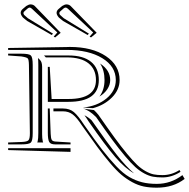

<svg xmlns="http://www.w3.org/2000/svg" viewBox="-20 -742 874 888"><path d="M391.1 -586.4 385.3 -580.1 271.5 -645 252 -661.1Q241.7 -673.3 241.7 -682.6Q241.7 -693.4 252.9 -702.1L267.6 -714.4Q279.3 -721.7 287.6 -721.7Q301.3 -721.7 310.5 -710.4L427.2 -590.3L400.9 -568.8L394.5 -572.8L411.1 -591.8L293.5 -702.1Q287.6 -707 283.7 -707Q279.3 -707 274.9 -703.6L259.8 -690.4Q254.4 -686.5 254.4 -681.2Q254.4 -677.2 257.8 -672.9L274.9 -657.7ZM225.1 -586.4 219.2 -580.1 105.5 -645 85.9 -661.1Q75.7 -673.3 75.7 -682.6Q75.7 -693.4 86.9 -702.1L101.6 -714.4Q113.3 -721.7 121.6 -721.7Q135.3 -721.7 144.5 -710.4L260.7 -590.3L234.9 -568.8L228.5 -572.8L245.1 -591.8L127 -702.1Q121.1 -707 117.7 -707Q113.3 -707 108.9 -703.6L93.8 -690.4Q88.4 -686.5 88.4 -681.2Q88.4 -677.2 91.8 -672.9L108.9 -657.7ZM17.6 -56.6H306.2V-39.6L17.6 -47.9ZM296.4 -271H201.2V-432.6H210L218.8 -284.2H297.4Q423.8 -284.2 423.8 -371.6Q423.8 -421.4 389.4 -449Q355 -476.6 288.6 -476.6H191.9L183.6 -485.4H297.4Q365.2 -485.4 401.1 -456.1Q437 -426.8 437 -371.6Q437 -271 296.4 -271ZM214.4 -122.6Q215.3 -102.5 219.2 -95.5Q223.1 -88.4 235.8 -87.4L306.2 -83V-74.2H235.8Q213.4 -74.2 207.3 -85.9Q201.2 -97.7 201.2 -127V-240.2H210ZM17.6 -485.4V-493.7H78.6Q114.3 -493.7 122.8 -485.4Q131.3 -477.1 131.3 -441.4V-127Q131.3 -91.3 122.8 -82.8Q114.3 -74.2 78.6 -74.2H17.6V-83L80.6 -85.4Q105.5 -86.4 111.8 -93.5Q118.2 -100.6 118.2 -126L113.8 -441.4Q113.3 -466.3 108.4 -471.7Q103.5 -477.1 78.6 -481ZM409.7 -241.7 363.3 -244.6Q428.2 -250.5 471.9 -286.1Q515.6 -321.8 515.6 -371.6Q515.6 -434.6 453.1 -472.9Q390.6 -511.2 288.6 -511.2H17.6V-520L287.6 -524.4Q290.5 -524.4 295.4 -524.7Q300.3 -524.9 302.7 -524.9Q406.2 -524.9 469.7 -482.4Q533.2 -439.9 533.2 -371.6Q533.2 -326.7 497.6 -291Q461.9 -255.4 409.7 -241.7ZM389.6 -180.7Q381.3 -194.3 370.6 -209Q388.7 -199.7 403.8 -185.5Q477.5 -79.6 521.2 -24.7Q564.9 30.3 600.1 59.6Q559.6 38.1 513.2 -15.6Q466.8 -69.3 389.6 -180.7ZM439.9 -295.4Q463.4 -327.1 463.4 -371.6Q463.4 -417 442.9 -448.2Q489.7 -417.5 489.7 -371.6Q489.7 -350.1 476.6 -329.8Q463.4 -309.6 439.9 -295.4ZM155.8 -472.2 157.2 -472.7 165 -464.8Q174.8 -455.1 174.8 -432.6V-127V-121.1Q174.8 -102.5 177.7 -88.9Q177.7 -87.9 178.5 -85.9Q179.2 -84 179.7 -83H152.3Q152.3 -84 153.3 -85.9Q154.3 -87.9 154.3 -88.9Q157.2 -100.6 157.2 -127V-441.4Q157.2 -462.9 155.8 -472.2ZM359.4 -161.1Q335.4 -198.2 316.4 -212.6Q297.4 -227.1 271.5 -227.1H227.1V-240.2H271.5Q302.2 -240.2 322 -223.4Q341.8 -206.5 369.1 -164.6Q418.5 -93.8 452.4 -50Q486.3 -6.3 518.1 27.1Q549.8 60.5 578.4 76.9Q606.9 93.3 636.7 100.8Q666.5 108.4 705.1 108.4Q770.5 108.4 823.7 67.9L834 85.4Q781.7 126 705.1 126Q671.9 126 645.3 120.6Q618.7 115.2 591.8 100.6Q564.9 85.9 542 66.7Q519 47.4 489 12Q459 -23.4 430.4 -62Q401.9 -100.6 359.4 -161.1ZM424.3 -200.7Q391.1 -233.9 363.3 -239.7L414.6 -232.9Q424.8 -223.6 435.1 -210.9Q479.5 -147 509.8 -105.5Q540 -64 567.6 -30.8Q595.2 2.4 614 20.3Q632.8 38.1 653.3 49.6Q673.8 61 690.9 64.5Q708 67.9 731.4 67.9Q773.4 67.9 810.1 44.4L814.9 52.7Q774.4 78.6 731.4 78.6Q706.5 78.6 687.7 75.2Q668.9 71.8 647.5 60.3Q626 48.8 606 30.8Q585.9 12.7 558.1 -20.3Q530.3 -53.2 499.3 -95.2Q468.3 -137.2 424.3 -200.7Z"/></svg>

Font: FoglihtenNo03
Style: Regular
Weight: 500
Version: Version 0.59